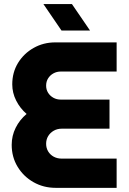

<svg xmlns="http://www.w3.org/2000/svg" viewBox="-20 -904 620 924"><path d="M248 0Q189.3 0 141.2 -27.3Q93 -54.7 64.7 -101.5Q36.3 -148.3 36.3 -207Q36.3 -250.7 55.5 -289.2Q74.7 -327.7 108 -355.7Q76.3 -383 57.7 -420.2Q39 -457.3 39 -498Q39 -555.7 66.8 -601.2Q94.7 -646.7 141.8 -673.3Q189 -700 245.7 -700H541.3V-559.7H272.3Q253 -559.7 237 -550.8Q221 -542 211.5 -526.8Q202 -511.7 202 -491.7Q202 -472.7 211.5 -457.5Q221 -442.3 237 -433.5Q253 -424.7 272.3 -424.7H507V-284.7H276.7Q255.7 -284.7 238.7 -275Q221.7 -265.3 211.8 -249Q202 -232.7 202 -212Q202 -191.7 211.8 -175.3Q221.7 -159 238.7 -149.8Q255.7 -140.7 276.7 -140.7H541.3V0ZM276 -757 189 -884.3H326.3L413.3 -757Z"/></svg>

Font: MuseoModerno Thin
Style: Regular
Weight: 100
Designer: Pablo Cosgaya, Héctor Gatti, Marcela Romero, and the Authors of The MuseoModerno Project.
Foundry: Omnibus-Type Team
Version: Version 1.003